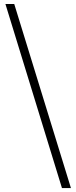

<svg xmlns="http://www.w3.org/2000/svg" viewBox="-20 -792 392 986"><path d="M344.3 173.9H298.2L7.8 -771.6H53.1Z"/></svg>

Font: Early Summer Mincho VF
Style: Regular
Weight: 250
Designer: GuiWonder
Version: Version 1.002